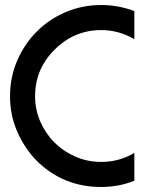

<svg xmlns="http://www.w3.org/2000/svg" viewBox="-20 -740 590 766"><path d="M384 -720Q451 -720 516 -696V-584Q453 -620 384 -620Q276 -620 198 -542Q120 -465 120 -356Q120 -303 140.5 -255.5Q161 -208 197 -172Q233 -136 281 -115Q329 -94 384 -94Q456 -94 516 -130V-19Q484 -6 450.5 0Q417 6 384 6Q231 6 125 -100Q77 -150 48.5 -215.5Q20 -281 20 -356Q20 -432 48.5 -498Q77 -564 126 -613.5Q175 -663 241.5 -691.5Q308 -720 384 -720Z"/></svg>

Font: Fundamental  Brigade
Style: Regular
Weight: 400
Designer: Peter Wiegel, original typeface by Arno Drescher 1935
Foundry: Peter Wiegel
Version: Version 0.000 2012 initial release